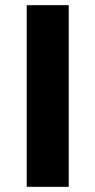

<svg xmlns="http://www.w3.org/2000/svg" viewBox="-20 -720 368 740"><path d="M83 0V-700H245V0Z"/></svg>

Font: Montserrat Z
Style: Bold
Weight: 700
Designer: Julieta Ulanovsky
Foundry: Julieta Ulanovsky
Version: Version 8.000